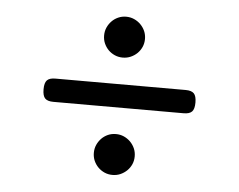

<svg xmlns="http://www.w3.org/2000/svg" viewBox="-40 -557 680 546"><g transform="rotate(5 300.0 -284.0)"><path d="M241.2 -451.7Q241.2 -463.9 245.8 -474.4Q250.5 -484.9 258.3 -492.9Q266.1 -501 276.6 -505.6Q287.1 -510.3 299.3 -510.3Q311.5 -510.3 322 -505.6Q332.5 -501 340.6 -492.9Q348.6 -484.9 353.3 -474.4Q357.9 -463.9 357.9 -451.7Q357.9 -439.5 353.3 -429Q348.6 -418.5 340.6 -410.6Q332.5 -402.8 322 -398.2Q311.5 -393.6 299.3 -393.6Q287.1 -393.6 276.6 -398.2Q266.1 -402.8 258.3 -410.6Q250.5 -418.5 245.8 -429Q241.2 -439.5 241.2 -451.7ZM241.2 -116.7Q241.2 -128.9 245.8 -139.4Q250.5 -149.9 258.3 -158Q266.1 -166 276.6 -170.7Q287.1 -175.3 299.3 -175.3Q311.5 -175.3 322 -170.7Q332.5 -166 340.6 -158Q348.6 -149.9 353.3 -139.4Q357.9 -128.9 357.9 -116.7Q357.9 -104.5 353.3 -94Q348.6 -83.5 340.6 -75.7Q332.5 -67.9 322 -63.2Q311.5 -58.6 299.3 -58.6Q287.1 -58.6 276.6 -63.2Q266.1 -67.9 258.3 -75.7Q250.5 -83.5 245.8 -94Q241.2 -104.5 241.2 -116.7ZM485.8 -317.4Q502.4 -317.4 509.5 -310.1Q516.6 -302.7 516.6 -284.2Q516.6 -265.6 509.5 -258.3Q502.4 -251 485.8 -251H113.8Q97.2 -251 90.1 -258.3Q83 -265.6 83 -284.2Q83 -302.7 90.1 -310.1Q97.2 -317.4 113.8 -317.4Z"/></g></svg>

Font: Courier Prime
Style: Regular
Weight: 400
Designer: Alan Dague-Greene
Foundry: Quote-Unquote Apps
Version: Version 1.203